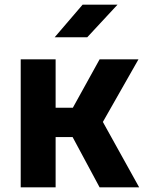

<svg xmlns="http://www.w3.org/2000/svg" viewBox="-20 -805 640 825"><path d="M219 0H69V-550H219V-342H293L408 -550H575L422 -281L578 0H408L292 -216H219ZM355 -645H215L335 -785H485Z"/></svg>

Font: JetBrains Mono Extra Bold
Style: Regular
Weight: 800
Monospace: yes
Designer: Philipp Nurullin, Konstantin Bulenkov
Foundry: JetBrains
Version: 2.002